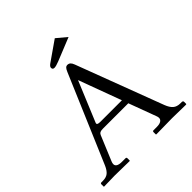

<svg xmlns="http://www.w3.org/2000/svg" viewBox="-217 -974 1130 1130"><g transform="rotate(-45 347.5 -409.5)"><path d="M416.5 -820.8 479 -768.6 335 -710.4Q305.7 -698.7 292 -698.7Q277.3 -698.7 277.3 -713.4Q277.3 -723.6 292.5 -734.4ZM259.3 -283.2H437.5L338.9 -549.8L235.4 -300.8Q233.4 -296.4 233.4 -292.5Q233.4 -283.2 259.3 -283.2ZM140.1 -71.8Q135.7 -61.5 135.7 -53.2Q135.7 -26.9 182.1 -26.9H210.9Q219.2 -26.9 219.2 -18.6V0L217.3 2Q118.2 0 93.8 0Q93.8 0 4.4 2L2.4 0V-18.6Q2.4 -26.9 10.3 -26.9H22Q50.8 -26.9 66.9 -40Q83 -53.2 95.2 -81.1L328.6 -628.4Q335.4 -644.5 341.8 -651.1Q348.1 -657.7 356 -657.7Q368.7 -657.7 376.5 -650.9Q384.3 -644 390.1 -628.4L594.7 -86.4Q606.4 -55.7 623.3 -41.3Q640.1 -26.9 668.9 -26.9H680.2Q683.6 -26.9 686.8 -24.7Q689.9 -22.5 689.9 -18.6V0L686.5 2Q610.4 0 571.3 0L438.5 2L436.5 0V-18.6Q436.5 -26.9 444.3 -26.9H472.2Q495.1 -26.9 507.1 -34.7Q519 -42.5 519 -55.2Q519 -63.5 515.6 -71.8L451.7 -244.1H241.2Q223.6 -244.1 216.1 -240Q208.5 -235.8 204.6 -226.6Z"/></g></svg>

Font: Libertinage
Style: l
Weight: 400
Designer: OSP
Foundry: OSP
Version: Version 1.0; 2008; OFL relea